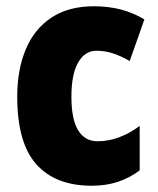

<svg xmlns="http://www.w3.org/2000/svg" viewBox="-20 -583 505 613"><path d="M273 10Q157 10 96 -58.5Q35 -127 35 -274Q35 -361 62.5 -426Q90 -491 144.5 -527Q199 -563 280 -563Q327 -563 366.5 -552.5Q406 -542 441 -521L394 -388Q367 -404 341 -412.5Q315 -421 288 -421Q251 -421 229.5 -383.5Q208 -346 208 -274Q208 -202 229.5 -167Q251 -132 291 -132Q360 -132 426 -181V-39Q394 -15 356.5 -2.5Q319 10 273 10Z"/></svg>

Font: Noto Sans Tamil Condensed Black
Style: Regular
Weight: 900
Width: 3
Designer: Jelle Bosma - Monotype Design Team
Foundry: Monotype Imaging Inc.
Version: Version 2.004; ttfautohint (v1.8.4.7-5d5b)